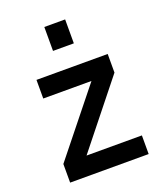

<svg xmlns="http://www.w3.org/2000/svg" viewBox="-146 -893 837 988"><g transform="rotate(-20 273.0 -399.0)"><path d="M66 0ZM496 -102V0H66V-102L348 -454H84V-556H474V-454L193 -102ZM215 -798H329V-667H215Z"/></g></svg>

Font: Biryani SemiBold
Style: Regular
Weight: 600
Designer: Dan Reynolds and Mathieu Réguer
Foundry: Dan Reynolds and Mathieu Réguer
Version: Version 1.004; ttfautohint (v1.1) -l 5 -r 5 -G 72 -x 0 -D la